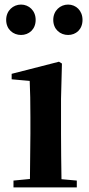

<svg xmlns="http://www.w3.org/2000/svg" viewBox="-20 -820 389 840"><path d="M72 -667C106 -667 136 -691 136 -733C136 -774 106 -800 72 -800C38 -800 7 -774 7 -733C7 -691 38 -667 72 -667ZM278 -667C312 -667 341 -691 341 -733C341 -774 312 -800 278 -800C244 -800 213 -774 213 -733C213 -691 244 -667 278 -667ZM110 0H316V-30L249 -36C248 -94 247 -180 247 -235V-388L251 -542L238 -550L31 -497V-473L110 -466C112 -418 113 -375 113 -308V-235L111 -37L39 -30V0Z"/></svg>

Font: Noto Serif CJK KR
Style: Bold
Weight: 700
Designer: Ryoko NISHIZUKA 西塚涼子 (kana & ideographs); Frank Grießhammer (Latin, Greek & Cyrillic); Wenlong ZHANG 张文龙 (bopomofo); San
Foundry: Adobe
Version: Version 2.001;hotconv 1.1.0;makeotfexe 2.6.0